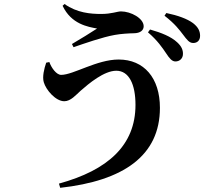

<svg xmlns="http://www.w3.org/2000/svg" viewBox="-20 -840 1040 938"><path d="M836.8 -539.8C858.3 -539.6 873.8 -555.3 873.8 -576.4C874.1 -595.7 867.3 -613.2 846 -632.9C815.2 -661.7 768.3 -680.1 713 -695.9L702.9 -682C749.7 -642.1 773.2 -606.8 792.1 -578.8C807.9 -554.7 820.3 -539.8 836.8 -539.8ZM268 57 274.1 77.6C584 43.3 761.3 -79.7 761.3 -313.2C761.3 -459.2 683.6 -549.2 559.6 -549.2C453.1 -549.2 338.4 -474.2 278.8 -474.2C255.8 -474.2 231.3 -508 221.1 -536.9L205.7 -533.8C195.5 -503.9 186 -464.9 193.8 -438.4C204.8 -400.3 252 -345.4 294.1 -345.4C325.6 -345.4 351.5 -376.7 374 -396.8C414.2 -431.9 488.3 -494.4 548.1 -494.4C610.3 -494.4 641.9 -428.1 641.9 -327.6C641.9 -129.6 506.4 -8.5 268 57ZM331.5 -625 339.3 -609.4C387.6 -626 480.4 -658.8 541 -669.4C569.8 -674.8 610.7 -677.2 633.5 -677.5C666.5 -677.8 681.9 -692.7 681.9 -711.7C681.9 -750.5 619.5 -784.3 570.9 -784.3C552.8 -784.3 525.2 -771.8 474.6 -771.8C423.3 -771.8 356.3 -776.9 295.2 -820.4L285.8 -811.8C328.1 -721.9 409.4 -709 454.2 -700.6C426 -681.6 371.6 -648.7 331.5 -625ZM923.8 -629.9C944.6 -629.9 957.5 -643.4 957.5 -665C957.5 -688.2 948 -707.7 922.7 -727.3C894.6 -748 849.4 -764.6 792.6 -776.4L783.7 -763.2C835.7 -722.8 856 -694.5 874.2 -670.9C893.2 -645.9 904.4 -630.1 923.8 -629.9Z"/></svg>

Font: Source Han Serif CN VF
Style: Regular
Weight: 250
Designer: Ryoko NISHIZUKA 西塚涼子 (kana & ideographs); Frank Grießhammer (Latin, Greek & Cyrillic); Wenlong ZHANG 张文龙 (bopomofo); San
Foundry: Adobe
Version: Version 2.002;hotconv 1.1.0;makeotfexe 2.6.0